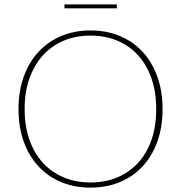

<svg xmlns="http://www.w3.org/2000/svg" viewBox="-20 -850 827 877"><path d="M64.5 0ZM722.5 -351.5Q722.5 -269 698.5 -202.8Q674.5 -136.5 631 -89.8Q587.5 -43 527 -18Q466.5 7 393 7Q320.5 7 260 -18Q199.5 -43 156 -89.8Q112.5 -136.5 88.5 -202.8Q64.5 -269 64.5 -351.5Q64.5 -433.5 88.5 -500Q112.5 -566.5 156 -613.2Q199.5 -660 260 -685.5Q320.5 -711 393 -711Q466.5 -711 527 -685.8Q587.5 -660.5 631 -613.8Q674.5 -567 698.5 -500.5Q722.5 -434 722.5 -351.5ZM693.5 -351.5Q693.5 -430 671.8 -492.2Q650 -554.5 610.2 -598Q570.5 -641.5 515.2 -664.5Q460 -687.5 393 -687.5Q327 -687.5 271.8 -664.5Q216.5 -641.5 176.8 -598Q137 -554.5 114.8 -492.2Q92.5 -430 92.5 -351.5Q92.5 -273 114.8 -210.8Q137 -148.5 176.8 -105.5Q216.5 -62.5 271.8 -39.5Q327 -16.5 393 -16.5Q460 -16.5 515.2 -39.5Q570.5 -62.5 610.2 -105.5Q650 -148.5 671.8 -210.8Q693.5 -273 693.5 -351.5ZM274.5 -830H513.5V-812H274.5Z"/></svg>

Font: Lato Thin
Style: Regular
Weight: 200
Designer: Lukasz Dziedzic
Foundry: tyPoland Lukasz Dziedzic
Version: Version 2.007; 2014-02-27